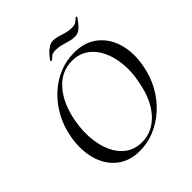

<svg xmlns="http://www.w3.org/2000/svg" viewBox="-209 -914 1071 1071"><g transform="rotate(-45 326.0 -379.0)"><path d="M283 12Q201 12 146.5 -32Q92 -76 71.5 -150Q51 -224 66 -313Q78 -384 110 -443Q142 -502 188.5 -545.5Q235 -589 291.5 -612.5Q348 -636 410 -636Q495 -636 550 -592Q605 -548 626 -475Q647 -402 631 -313Q618 -239 584.5 -179.5Q551 -120 503 -77Q455 -34 399 -11Q343 12 283 12ZM326 -14Q407 -14 467 -78.5Q527 -143 549 -260Q564 -332 558 -395.5Q552 -459 528 -508Q504 -557 464 -584.5Q424 -612 370 -612Q286 -612 227 -545.5Q168 -479 147 -366Q134 -297 139.5 -233.5Q145 -170 168 -120.5Q191 -71 231 -42.5Q271 -14 326 -14ZM292 -692Q291 -691 287.5 -694Q284 -697 285 -699Q294 -712 308 -728Q322 -744 339.5 -755.5Q357 -767 376 -767Q393 -767 412.5 -761Q432 -755 454.5 -748.5Q477 -742 500 -742Q521 -742 532.5 -749.5Q544 -757 556 -769Q558 -771 561.5 -768Q565 -765 563 -762Q534 -721 516 -708Q498 -695 477 -695Q456 -695 435.5 -701Q415 -707 393.5 -713Q372 -719 348 -719Q324 -719 314 -711Q304 -703 292 -692Z"/></g></svg>

Font: Cormorant Medium
Style: Italic
Weight: 500
Italic angle: -10°
Designer: Christian Thalmann (Catharsis Fonts)
Foundry: Catharsis Fonts
Version: Version 4.000